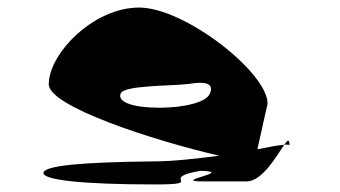

<svg xmlns="http://www.w3.org/2000/svg" viewBox="-20 -732 900 508"><path d="M95 -274C95 -256 197 -244 388 -244C530 -244 394 -260 510 -280C606 -278 427 -252 518 -252H632C675 -252 713 -322 732 -349C717 -348 691 -343 661 -337L688 -458C688 -540 469 -712 348 -712C227 -712 109 -590 109 -509C109 -450 387 -360 560 -320C498 -312 436 -305 388 -305C197 -303 95 -294 95 -274ZM299 -484C307 -507 431 -504 480 -510C526 -518 547 -510 535 -484C527 -462 468 -447 402 -447C331 -447 291 -462 299 -484ZM732 -349C741 -350 746 -349 746 -347C746 -365 741 -362 732 -349Z"/></svg>

Font: Ampere
Style: SuExt
Weight: 400
Version: Version 1